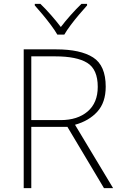

<svg xmlns="http://www.w3.org/2000/svg" viewBox="-20 -1061 626 988"><path d="M269 -807Q394 -807 459 -765.5Q524 -724 524 -615Q524 -534 481 -486.5Q438 -439 366 -419L562 -93H515L327 -408H141V-93H102V-807ZM264 -771H141V-443H292Q379 -443 431 -487.5Q483 -532 483 -614Q483 -704 429 -737.5Q375 -771 264 -771ZM275 -883Q263 -904 242.5 -931.5Q222 -959 199.5 -986Q177 -1013 159 -1033V-1041H188Q215 -1015 243 -983Q271 -951 293 -922Q315 -951 343.5 -983Q372 -1015 399 -1041H428V-1033Q410 -1013 387 -986Q364 -959 343.5 -931.5Q323 -904 311 -883Z"/></svg>

Font: Noto Sans Telugu UI ExtraLight
Style: Regular
Weight: 200
Designer: Jelle Bosma - Monotype Design Team
Foundry: Monotype Imaging Inc.
Version: Version 2.005; ttfautohint (v1.8.4.7-5d5b)